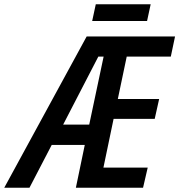

<svg xmlns="http://www.w3.org/2000/svg" viewBox="-81 -886 846 906"><path d="M354 -787H613L630 -866H371ZM217 -298 383 -619H408L340 -298ZM-61 0H58L163 -202H319L277 0H594L616 -95H407L455 -325H649L670 -419H475L517 -619H725L745 -714H328Z"/></svg>

Font: Noto Sans Display SemiCondensed Medium
Style: Italic
Weight: 500
Width: 4
Italic angle: -12°
Designer: Monotype Design Team
Foundry: Monotype Imaging Inc.
Version: Version 1.900